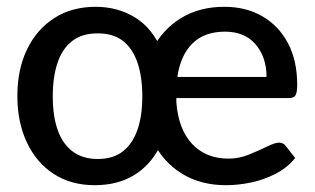

<svg xmlns="http://www.w3.org/2000/svg" viewBox="-20 -537 924 564"><path d="M258 7Q189 7 138 -26Q87 -59 59 -118.5Q31 -178 31 -255Q31 -333 59.5 -392Q88 -451 139.5 -484Q191 -517 261 -517Q326 -517 377 -485.5Q428 -454 455 -389L449 -105Q421 -51 373 -22Q325 7 258 7ZM267 -70Q312 -70 340.5 -92Q369 -114 383.5 -155Q398 -196 398 -254Q398 -311 384 -352.5Q370 -394 341.5 -416.5Q313 -439 267 -439Q221 -439 192 -416.5Q163 -394 149 -352.5Q135 -311 135 -254Q135 -196 149.5 -155Q164 -114 193.5 -92Q223 -70 267 -70ZM644 7Q570 7 515 -26.5Q460 -60 429.5 -121Q399 -182 399 -265Q399 -336 428.5 -393.5Q458 -451 512 -484Q566 -517 639 -517Q703 -517 751 -489Q799 -461 826 -410Q853 -359 853 -288Q853 -265 848 -257Q843 -249 829 -249H498Q498 -246 498 -243Q498 -240 498 -237Q504 -157 544.5 -114Q585 -71 652 -71Q682 -71 711.5 -83Q741 -95 764.5 -106.5Q788 -118 799 -118Q811 -118 818 -110L847 -73Q825 -45 790.5 -27Q756 -9 718 -1Q680 7 644 7ZM501 -311H763Q763 -369 731 -406.5Q699 -444 641 -444Q580 -444 545 -409Q510 -374 501 -311Z"/></svg>

Font: Aleo Medium
Style: Regular
Weight: 500
Designer: Alessio Laiso
Foundry: Alessio Laiso
Version: Version 2.001;gftools[0.9.29]